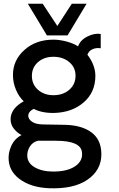

<svg xmlns="http://www.w3.org/2000/svg" viewBox="-20 -770 641 1035"><path d="M232.9 -579.1 129.9 -750H210L289.1 -629.9L367.2 -750H446.8L344.2 -579.1ZM274.9 245.1Q167.5 247.1 100.1 205.1Q32.7 163.1 26.9 95.2Q22.9 56.6 40.5 17.1Q58.1 -22.5 96.2 -42Q72.8 -53.7 54.9 -76.2Q37.1 -98.6 37.1 -127Q37.1 -184.6 107.9 -224.1Q82 -248 65.9 -286.4Q49.8 -324.7 49.8 -366.2Q49.8 -445.3 111.6 -500.7Q173.3 -556.2 268.1 -556.2Q301.8 -556.2 339.1 -546.1Q376.5 -536.1 400.9 -520Q412.6 -553.7 450.7 -573Q488.8 -592.3 522.9 -586.9V-509.8Q499.5 -513.7 479.2 -504.9Q459 -496.1 451.2 -475.1Q494.1 -418.9 494.1 -360.8Q494.1 -272.9 431.4 -218.3Q368.7 -163.6 271 -161.1Q234.9 -160.6 206.3 -167.2Q177.7 -173.8 163.1 -183.1Q146 -176.3 137.7 -163.6Q129.4 -150.9 133.8 -137.2Q138.7 -121.1 158.9 -110.1Q179.2 -99.1 216.8 -99.1L326.2 -97.2Q411.1 -96.2 463.9 -62.7Q516.6 -29.3 524.9 36.1Q536.1 128.9 468 186.3Q399.9 243.7 274.9 245.1ZM387.2 -361.8Q387.2 -406.7 353.3 -435.3Q319.3 -463.9 268.1 -463.9Q217.8 -463.9 184.8 -435.1Q151.9 -406.2 151.9 -360.8Q151.9 -315.4 184.8 -286.1Q217.8 -256.8 268.1 -256.8Q319.8 -256.8 353.5 -286.1Q387.2 -315.4 387.2 -361.8ZM421.9 50.8Q415.5 -11.2 282.2 -11.2H184.1Q157.2 -4.4 142.1 18.3Q127 41 127 67.9Q127 108.4 166.7 131.6Q206.5 154.8 267.1 154.8Q343.8 154.8 385.7 125.7Q427.7 96.7 421.9 50.8Z"/></svg>

Font: Oakes Grotesk Medium
Style: Regular
Weight: 500
Designer: Samuel Oakes
Foundry: Samuel Oakes
Version: Version 1.000;PS 001.000;hotconv 1.0.88;makeotf.lib2.5.64775